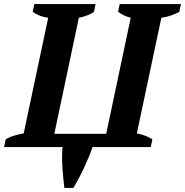

<svg xmlns="http://www.w3.org/2000/svg" viewBox="-44 -720 906 940"><path d="M542 -700H842L834 -662Q817 -653 795.5 -645Q774 -637 746 -633L626 -67Q646 -63 665.5 -56Q685 -49 702 -38L694 0H409Q395 42 369.5 97Q344 152 315 200H271Q265 150 261.5 99Q258 48 262 0H-24L-16 -38Q4 -50 27 -56.5Q50 -63 72 -67L192 -633Q173 -635 154 -642Q135 -649 116 -662L124 -700H424L416 -662Q405 -654 386.5 -646Q368 -638 342 -633L222 -65H476L596 -633Q577 -638 562.5 -645Q548 -652 534 -662Z"/></svg>

Font: PT Serif
Style: Bold Italic
Weight: 700
Italic angle: -12°
Designer: A.Korolkova, O.Umpeleva, V.Yefimov
Foundry: ParaType Ltd
Version: Version 1.000W OFL